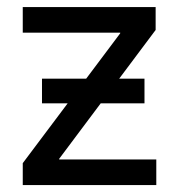

<svg xmlns="http://www.w3.org/2000/svg" viewBox="-20 -536 519 556"><path d="M45.9 -63.5 328.1 -439.5V-441.4H45.9V-515.6H430.7V-449.2L151.4 -76.2V-74.2H432.6V0H45.9ZM101.6 -308.1H398.4V-236.8H101.6Z"/></svg>

Font: Intratopia Thin
Style: Regular
Weight: 100
Designer: Rasmus Andersson
Foundry: rsms
Version: Version 3.000;Glyphs 3.2.3 (3260)